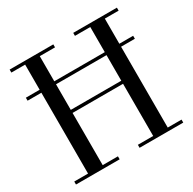

<svg xmlns="http://www.w3.org/2000/svg" viewBox="-164 -918 1090 1085"><g transform="rotate(-30 381.0 -375.0)"><path d="M31 -547V-566.5H731V-547ZM731 -750V-730.5H641V-19.5H731V0H446V-19.5H546V-360H216.5V-19.5H316V0H31V-19.5H121V-730.5H31V-750H316V-730.5H216.5V-380H546V-730.5H446V-750Z"/></g></svg>

Font: Bodoni Moda 11pt
Style: Regular
Weight: 400
Version: Version 2.004